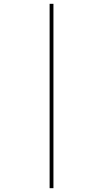

<svg xmlns="http://www.w3.org/2000/svg" viewBox="-20 -843 540 1006"><path d="M240 143V-823H260V143Z"/></svg>

Font: Iosevka SS04 Thin
Style: Regular
Weight: 100
Monospace: yes
Designer: Belleve Invis
Foundry: Belleve Invis
Version: Version 19.0.0; ttfautohint (v1.8.4)